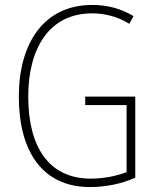

<svg xmlns="http://www.w3.org/2000/svg" viewBox="-20 -745 630 775"><path d="M324 -355V-321H491V-50C451 -35 400 -24 346 -24C178 -24 94 -151 94 -355C94 -553 181 -691 351 -691C401 -691 451 -680 502 -649L519 -680C465 -712 411 -725 352 -725C158 -725 56 -572 56 -355C56 -137 149 10 343 10C404 10 470 -2 526 -28V-355Z"/></svg>

Font: Noto Sans Bengali Condensed ExtraLight
Style: Regular
Weight: 200
Width: 3
Designer: Joana Ranito - Universal Thirst; Jelle Bosma - Monotype Design Team
Foundry: Universal Thirst ehf.
Version: Version 3.000